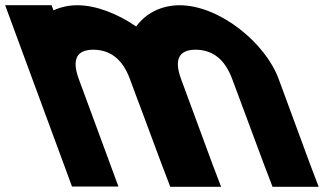

<svg xmlns="http://www.w3.org/2000/svg" viewBox="-234 -648 1239 734"><path d="M286.6 -546.8C322 -595.5 380 -627.5 451.9 -628C604.9 -628 781.4 -484 831.7 -345L951.5 -20L984.2 66H807.9L775.4 -19L654 -345C625.3 -423 578.2 -457 514.6 -458C451.8 -458 430.1 -423.5 457.9 -346.7L458.5 -345L489.9 -260L578.4 -20L611.2 66H416.9L384.4 -19L294.7 -260H294.4L263 -345C234.3 -423 187.2 -457 123.6 -458C60.4 -458 38.8 -423 67.5 -345L98.9 -260L187.4 -20L218.7 65H41.2L9.9 -20L-78.6 -260L-110 -345L-183 -543L-214.3 -628H-36.8L-29.6 -608.3C-3 -620.7 27.4 -627.8 60.9 -628C133.4 -628 215.2 -595.7 286.6 -546.8Z"/></svg>

Font: Nordica Plus
Style: NordicaClassicBkExtOpObl
Weight: 900
Version: Version 1.01